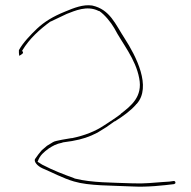

<svg xmlns="http://www.w3.org/2000/svg" viewBox="-20 -632 729 731"><path d="M52 -431C52 -426 53 -422 54 -419L57 -422H58C70 -431 69 -429 65 -438L64 -439L65 -440C92 -485 131 -520 172 -550H173C193 -559 214 -570 234 -579C265 -591 311 -612 354 -591H355V-590H358C379 -576 403 -546 415 -525C445 -467 496 -409 510 -334C524 -264 479 -229 440 -199V-198C422 -184 397 -168 377 -155C343 -132 302 -116 254 -106H251L216 -100C203 -97 188 -95 182 -91L159 -77C153 -72 146 -66 139 -60C131 -51 121 -38 113 -26C109 -16 122 0 142 9C176 23 220 47 262 59C319 76 404 74 485 78C542 81 601 74 643 69V68H644C645 68 648 68 648 62C648 61 646 57 642 57C631 59 622 60 600 61C568 63 531 68 485 66C408 63 330 64 266 48H264V47C222 32 179 15 147 -2C139 -5 131 -12 123 -16L124 -18C132 -41 147 -53 166 -67C182 -77 193 -84 218 -89L219 -90H220L254 -95C294 -102 320 -111 351 -127L385 -148C395 -155 406 -163 416 -170H418L419 -171C448 -189 478 -211 498 -234V-235L500 -236C559 -301 497 -420 455 -485C419 -540 399 -596 331 -611C296 -616 262 -602 228 -588C181 -569 149 -549 121 -523C97 -500 67 -469 52 -441ZM331 -611H332ZM350 -127H351ZM500 -236Z"/></svg>

Font: Stray Cat
Style: HlExt
Weight: 100
Version: Version 1.0